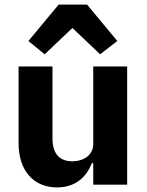

<svg xmlns="http://www.w3.org/2000/svg" viewBox="-20 -806 640 838"><path d="M387 0H535V-516H387V-177C387 -127 342 -102 296 -102C238 -102 209 -137 209 -202V-516H61V-182C61 -57 130 12 229 12C312 12 358 -36 381 -94H387ZM236 -786 104 -627 175 -569 296 -684 417 -569 492 -627 360 -786Z"/></svg>

Font: IBM Plex Mono
Style: Bold
Weight: 700
Monospace: yes
Designer: Mike Abbink, Paul van der Laan, Pieter van Rosmalen
Foundry: Bold Monday
Version: Version 2.004